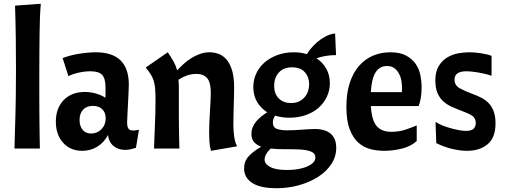

<svg xmlns="http://www.w3.org/2000/svg" viewBox="-20 -790 2689 1021"><path d="M197 -770Q194 -735 192.5 -698Q191 -661 190.5 -616.5Q190 -572 189.5 -517Q189 -462 189 -391Q189 -325 189 -271.5Q189 -218 189.5 -172Q190 -126 190.5 -84.5Q191 -43 192 0H57Q58 -52 59.5 -92Q61 -132 62 -175.5Q63 -219 64 -274.5Q65 -330 65 -414Q65 -499 64 -584.5Q63 -670 60 -760Z M417 12Q354 12 315.5 -31Q277 -74 277 -143Q277 -215 319 -258Q361 -301 431 -301Q460 -301 489 -293Q518 -285 541 -270V-326Q541 -373 523 -392Q505 -411 461 -411Q431 -411 397.5 -403.5Q364 -396 344 -385L313 -481Q328 -487 349 -493Q370 -499 394 -503Q418 -507 443 -509.5Q468 -512 489 -512Q665 -512 665 -340Q665 -325 663.5 -296Q662 -267 660.5 -235.5Q659 -204 657.5 -177Q656 -150 656 -139Q656 -116 663 -106Q670 -96 689 -96Q702 -96 719 -100L703 -4Q687 1 673.5 4Q660 7 646 7Q609 7 584 -13.5Q559 -34 554 -72Q534 -33 498 -10.5Q462 12 417 12ZM465 -80Q497 -80 519.5 -103Q542 -126 542 -161Q542 -191 524 -209Q506 -227 474 -227Q441 -227 422 -207Q403 -187 403 -152Q403 -119 419.5 -99.5Q436 -80 465 -80Z M872 -512Q892 -483 904 -461Q916 -439 922 -416Q937 -432 956 -449.5Q975 -467 996.5 -480.5Q1018 -494 1043 -503Q1068 -512 1095 -512Q1120 -512 1143.5 -503Q1167 -494 1185 -473Q1203 -452 1214 -416Q1225 -380 1225 -326Q1225 -312 1224.5 -285Q1224 -258 1223 -227.5Q1222 -197 1221.5 -169Q1221 -141 1221 -126Q1221 -93 1225.5 -62.5Q1230 -32 1241 -12L1102 12Q1095 -11 1093.5 -38Q1092 -65 1092 -85Q1092 -113 1093.5 -142.5Q1095 -172 1096.5 -199.5Q1098 -227 1099.5 -251.5Q1101 -276 1101 -294Q1101 -353 1081 -375Q1061 -397 1026 -397Q997 -397 972.5 -388Q948 -379 929 -366Q931 -347 931 -324Q931 -301 931 -271Q931 -225 931 -188Q931 -151 931.5 -119Q932 -87 932.5 -58.5Q933 -30 934 0H799Q800 -24 801 -54Q802 -84 803.5 -117.5Q805 -151 806 -186.5Q807 -222 807 -255Q807 -294 805 -318.5Q803 -343 797 -361.5Q791 -380 781 -395.5Q771 -411 755 -431Z M1768 -4Q1768 43 1742 82.5Q1716 122 1671.5 150.5Q1627 179 1569.5 195Q1512 211 1449 211Q1412 211 1380.5 205Q1349 199 1326.5 186Q1304 173 1291 153Q1278 133 1278 106Q1278 68 1301.5 42Q1325 16 1369 -10Q1346 -18 1331.5 -34Q1317 -50 1317 -78Q1317 -97 1324 -114Q1331 -131 1343 -145Q1355 -159 1370 -171Q1385 -183 1401 -193Q1366 -215 1346.5 -249Q1327 -283 1327 -327Q1327 -366 1343 -400Q1359 -434 1387.5 -458.5Q1416 -483 1456 -497.5Q1496 -512 1543 -512Q1562 -512 1579 -509.5Q1596 -507 1612 -502Q1618 -513 1632 -530.5Q1646 -548 1665.5 -565Q1685 -582 1710 -595.5Q1735 -609 1762 -612L1767 -497Q1739 -497 1712 -492.5Q1685 -488 1663 -480Q1697 -458 1715.5 -424Q1734 -390 1734 -348Q1734 -308 1717.5 -274Q1701 -240 1672.5 -215.5Q1644 -191 1604.5 -177.5Q1565 -164 1519 -164Q1479 -164 1443 -175Q1431 -158 1431 -139Q1431 -112 1453 -104.5Q1475 -97 1507 -97Q1525 -97 1545.5 -98Q1566 -99 1586 -100.5Q1606 -102 1624 -103Q1642 -104 1654 -104Q1709 -104 1738.5 -79Q1768 -54 1768 -4ZM1533 -432Q1487 -432 1462.5 -404Q1438 -376 1438 -334Q1438 -290 1463 -266Q1488 -242 1528 -242Q1553 -242 1571 -251Q1589 -260 1601 -274.5Q1613 -289 1618.5 -306.5Q1624 -324 1624 -342Q1624 -380 1601 -406Q1578 -432 1533 -432ZM1657 48Q1657 25 1634 16Q1611 7 1575.5 5Q1540 3 1498 3.5Q1456 4 1419 0Q1387 31 1387 59Q1387 82 1417 98Q1447 114 1506 114Q1536 114 1563.5 109.5Q1591 105 1612 96Q1633 87 1645 75Q1657 63 1657 48Z M1952 -226Q1957 -150 1983 -119.5Q2009 -89 2062 -89Q2102 -89 2137.5 -101Q2173 -113 2196 -123V-40Q2164 -11 2116 0.5Q2068 12 2023 12Q1986 12 1950 3Q1914 -6 1885.5 -31.5Q1857 -57 1839.5 -102.5Q1822 -148 1822 -222Q1822 -295 1840 -349.5Q1858 -404 1889.5 -440Q1921 -476 1963.5 -494Q2006 -512 2056 -512Q2107 -512 2139.5 -494.5Q2172 -477 2190.5 -450Q2209 -423 2215.5 -390Q2222 -357 2222 -326Q2222 -294 2217.5 -268Q2213 -242 2206 -226ZM2038 -439Q1999 -439 1977.5 -405.5Q1956 -372 1952 -300H2117Q2117 -304 2117.5 -310Q2118 -316 2118 -321Q2118 -337 2115 -357.5Q2112 -378 2103 -396Q2094 -414 2078.5 -426.5Q2063 -439 2038 -439Z M2458 -94Q2486 -94 2498 -105Q2510 -116 2510 -136Q2510 -149 2505.5 -158Q2501 -167 2491.5 -174Q2482 -181 2467 -187.5Q2452 -194 2431 -202Q2407 -211 2382.5 -222Q2358 -233 2338.5 -250Q2319 -267 2307 -294Q2295 -321 2295 -362Q2295 -410 2313.5 -439.5Q2332 -469 2359 -485Q2386 -501 2417 -506.5Q2448 -512 2474 -512Q2503 -512 2537 -507Q2571 -502 2594 -493V-387Q2577 -393 2558 -397.5Q2539 -402 2521 -405Q2503 -408 2487 -409.5Q2471 -411 2461 -411Q2397 -411 2397 -367Q2397 -336 2425 -320.5Q2453 -305 2494 -290Q2519 -281 2541 -269.5Q2563 -258 2579.5 -240.5Q2596 -223 2605.5 -197Q2615 -171 2615 -134Q2615 -58 2573 -23Q2531 12 2464 12Q2428 12 2385 2Q2342 -8 2300 -29L2296 -142Q2309 -133 2329 -124.5Q2349 -116 2372 -109.5Q2395 -103 2417.5 -98.5Q2440 -94 2458 -94Z"/></svg>

Font: Cantora One
Style: Regular
Weight: 400
Designer: Pablo Impallari, Rodrigo Fuenzalida
Foundry: Pablo Impallari
Version: Version 1.002; ttfautohint (v0.8) -G 200 -r 50